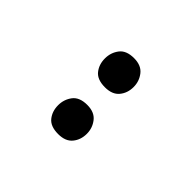

<svg xmlns="http://www.w3.org/2000/svg" viewBox="17 -966 563 563"><g transform="rotate(-45 298.5 -684.5)"><path d="M141 -684Q141 -716 158.5 -730Q176 -744 201 -744Q225 -744 243.5 -730Q262 -716 262 -684Q262 -654 243.5 -639.5Q225 -625 201 -625Q176 -625 158.5 -639.5Q141 -654 141 -684ZM335 -684Q335 -716 352.5 -730Q370 -744 395 -744Q419 -744 437.5 -730Q456 -716 456 -684Q456 -654 437.5 -639.5Q419 -625 395 -625Q370 -625 352.5 -639.5Q335 -654 335 -684Z"/></g></svg>

Font: Noto Sans Kannada SemiBold
Style: Regular
Weight: 600
Designer: Jelle Bosma - Monotype Design Team
Foundry: Monotype Imaging Inc.
Version: Version 2.005; ttfautohint (v1.8.4.7-5d5b)